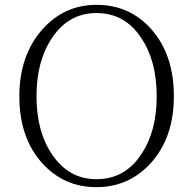

<svg xmlns="http://www.w3.org/2000/svg" viewBox="-20 -759 799 794"><path d="M379 15C469 15 544 -19 605 -86C668 -157 699 -248 699 -361C699 -476 668 -568 605 -639C545 -706 470 -739 379 -739C290 -739 215 -705 155 -637C92 -566 60 -474 60 -361C60 -247 91 -155 154 -85C214 -18 289 15 379 15ZM379 -18C302 -18 241 -52 195 -121C152 -184 131 -264 131 -361C131 -458 152 -538 195 -602C241 -671 302 -705 379 -705C457 -705 519 -671 564 -602C607 -538 628 -458 628 -361C628 -264 607 -184 564 -121C519 -52 457 -18 379 -18Z"/></svg>

Font: AllPunType ExtraLight
Style: Regular
Weight: 280
Version: 1.0